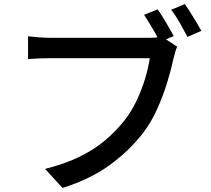

<svg xmlns="http://www.w3.org/2000/svg" viewBox="-20 -882 1040 946"><path d="M891.1 -861.8Q902.8 -844.7 918 -820.8Q933.1 -796.9 947.5 -772.7Q961.9 -748.5 972.2 -730L903.8 -700.2Q887.7 -731 866 -769.3Q844.2 -807.6 823.2 -834ZM853 -651.9Q847.2 -640.1 843 -624.5Q838.9 -608.9 835 -594.2Q824.2 -543 804.4 -477.8Q784.7 -412.6 755.1 -346.4Q725.6 -280.3 685.1 -227.1Q616.7 -138.7 520.3 -68.6Q423.8 1.5 288.1 43.9L202.1 -49.8Q299.8 -74.2 372.3 -109.9Q444.8 -145.5 498 -190.7Q551.3 -235.8 592.8 -288.1Q627.4 -332 653.1 -386.2Q678.7 -440.4 695.1 -494.9Q711.4 -549.3 717.8 -595.2Q703.1 -595.2 666.3 -595.2Q629.4 -595.2 579.3 -595.2Q529.3 -595.2 474.6 -595.2Q419.9 -595.2 369.4 -595.2Q318.8 -595.2 280.8 -595.2Q242.7 -595.2 226.1 -595.2Q194.3 -595.2 166 -593.8Q137.7 -592.3 118.2 -590.8V-703.1Q139.6 -700.7 170.9 -698.2Q202.1 -695.8 227.1 -695.8Q243.2 -695.8 281.2 -695.8Q319.3 -695.8 369.9 -695.8Q420.4 -695.8 474.6 -695.8Q528.8 -695.8 578.1 -695.8Q627.4 -695.8 663.1 -695.8Q698.7 -695.8 710.9 -695.8Q720.7 -695.8 732.4 -696Q744.1 -696.3 755.9 -698.2Q741.7 -725.6 723.6 -755.4Q705.6 -785.2 689.9 -809.1L756.8 -835.9Q775.9 -809.1 798.3 -770.8Q820.8 -732.4 835.9 -704.1L797.9 -688Z"/></svg>

Font: Source Han Sans CN Medium
Style: Regular
Weight: 500
Designer: Ryoko NISHIZUKA  (kana, bopomofo & ideographs); Paul D. Hunt (Latin, Greek & Cyrillic); Sandoll Communications , Soo-you
Foundry: Adobe
Version: Version 2.004;hotconv 1.0.118;makeotfexe 2.5.65603